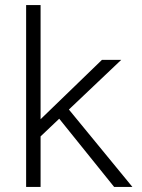

<svg xmlns="http://www.w3.org/2000/svg" viewBox="-20 -737 560 757"><path d="M246 -312 502 0H430L207 -277ZM140 0H83V-717H140ZM106 -234 382 -501H458L105 -166Z"/></svg>

Font: Asta Sans Light
Style: Regular
Weight: 300
Designer: 42dot
Version: Version 1.000